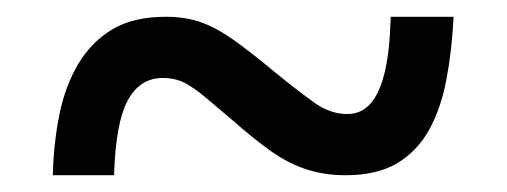

<svg xmlns="http://www.w3.org/2000/svg" viewBox="-20 -471 605 229"><path d="M43 -262Q44 -301 51 -335Q58 -369 73.5 -395Q89 -421 114 -436Q139 -451 178 -451Q201 -451 219.5 -444.5Q238 -438 258.5 -423.5Q279 -409 309 -384Q336 -362 355 -348.5Q374 -335 394 -335Q411 -335 422 -347.5Q433 -360 439 -385.5Q445 -411 446 -451H521Q519 -411 512.5 -376.5Q506 -342 492 -316.5Q478 -291 454 -276.5Q430 -262 392 -262Q367 -262 345.5 -269Q324 -276 303.5 -290.5Q283 -305 258 -327Q239 -343 225.5 -354.5Q212 -366 200.5 -372Q189 -378 174 -378Q147 -378 132.5 -351.5Q118 -325 116 -262Z"/></svg>

Font: Noto Serif Hebrew
Style: Bold
Weight: 700
Version: Version 2.003